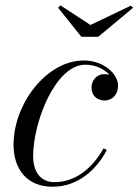

<svg xmlns="http://www.w3.org/2000/svg" viewBox="-20 -700 526 730"><path d="M324 -605 210 -679.5 201 -670.5 289.5 -560H353.5L486 -670.5L477.5 -678.5ZM386 -129.5 374 -136.5C333 -63.5 270 -7.5 187 -7.5C134 -7.5 106 -47 106 -106.5C106 -235.5 190.5 -454 304.5 -454C344 -454 376.5 -437 396 -416C389.5 -417.5 382.5 -418 375 -418C349.5 -418 328 -395.5 328 -368C328 -333 352.5 -318 377.5 -318C406.5 -318 429 -339.5 429 -375C429 -414 380 -470 298 -470C157 -470 31.5 -305 31.5 -150C31.5 -55 84 10 180 10C276 10 346.5 -54 386 -129.5Z"/></svg>

Font: Bodoni* 16pt
Style: Italic
Weight: 400
Italic angle: -13°
Version: Version 2.3